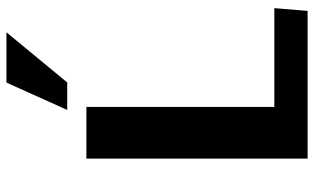

<svg xmlns="http://www.w3.org/2000/svg" viewBox="-216 -792 1008 617"><g transform="rotate(-90 288.5 -484.0)"><path d="M86.9 0V-710.9H252.9V-106.9H570.3L561.5 0ZM243.2 -772.5 331.1 -967.8H492.7L331.5 -772.5Z"/></g></svg>

Font: Comme
Style: Bold
Weight: 700
Version: Version 1.000;gftools[0.9.27]